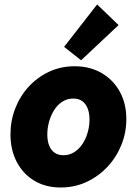

<svg xmlns="http://www.w3.org/2000/svg" viewBox="-20 -832 612 860"><path d="M252 7.8Q183.6 7.8 133.1 -22.9Q82.5 -53.7 54.7 -107.4Q26.9 -161.1 26.9 -230.5Q26.9 -291 48.1 -345.9Q69.3 -400.9 108.2 -443.4Q147 -485.8 199.5 -510.5Q252 -535.2 314.5 -535.2Q383.3 -535.2 435.5 -504.6Q487.8 -474.1 516.8 -420.9Q545.9 -367.7 545.9 -298.3Q545.9 -237.8 523.7 -182.9Q501.5 -127.9 461.4 -85Q421.4 -42 367.9 -17.1Q314.5 7.8 252 7.8ZM264.2 -136.7Q291.5 -136.7 313.2 -150.9Q335 -165 350.1 -188.2Q365.2 -211.4 373 -239.7Q380.9 -268.1 380.9 -296.4Q380.9 -325.2 372.6 -346.4Q364.3 -367.7 348.1 -379.2Q332 -390.6 308.1 -390.6Q280.8 -390.6 259 -376.5Q237.3 -362.3 222.4 -338.6Q207.5 -314.9 199.7 -286.6Q191.9 -258.3 191.9 -230Q191.9 -201.2 200.2 -180.2Q208.5 -159.2 224.6 -147.9Q240.7 -136.7 264.2 -136.7ZM343.3 -562 267.1 -622.1 415 -812 511.2 -719.7Z"/></svg>

Font: Reddit Sans Black
Style: Italic
Weight: 900
Italic angle: -11.25°
Designer: Stephen Hutchings
Version: Version 1.013